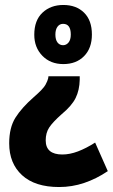

<svg xmlns="http://www.w3.org/2000/svg" viewBox="-20 -574 456 773"><path d="M301 -267V-253Q300 -211 284.5 -179.5Q269 -148 228 -114Q192 -82 178 -60.5Q164 -39 164 -9Q164 48 231 48Q261 48 294 35.5Q327 23 363 0L414 115Q368 146 319 162.5Q270 179 218 179Q121 179 69 131.5Q17 84 17 3Q17 -60 42 -100Q67 -140 116 -183Q154 -216 163 -232.5Q172 -249 174 -259L175 -267ZM235 -554Q287 -554 318.5 -523Q350 -492 350 -435Q350 -380 318.5 -348Q287 -316 235 -316Q183 -316 150.5 -349.5Q118 -383 118 -434Q118 -492 151 -523Q184 -554 235 -554ZM234 -478Q220 -478 211.5 -466.5Q203 -455 203 -435Q203 -414 211.5 -403Q220 -392 234 -392Q247 -392 256 -403Q265 -414 265 -435Q265 -478 234 -478Z"/></svg>

Font: Noto Sans Myanmar Condensed ExtraBold
Style: Regular
Weight: 800
Width: 3
Designer: Monotype Design Team
Foundry: Monotype Imaging Inc.
Version: Version 2.107; ttfautohint (v1.8.4.7-5d5b)